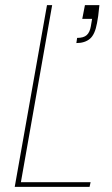

<svg xmlns="http://www.w3.org/2000/svg" viewBox="-20 -724 435 744"><path d="M309.1 -704.1H365.2Q360.4 -654.3 356 -634.8Q348.1 -590.3 328.4 -573.7Q308.6 -557.1 275.9 -557.1L278.8 -577.1Q304.2 -577.1 316.2 -588.1Q328.1 -599.1 332 -622.1L336.9 -650.9H298.8ZM162.1 -704.1H182.1L61 -18.1H331.1L327.1 0H37.1Z"/></svg>

Font: SVN-Poppins Thin
Style: Italic
Weight: 100
Italic angle: -10°
Designer: Ninad Kale (Devanagari), Jonny Pinhorn (Latin)
Foundry: Indian Type Foundry
Version: Version 3.002 2017